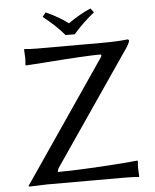

<svg xmlns="http://www.w3.org/2000/svg" viewBox="-56 -859 734 909"><g transform="rotate(-5 311.0 -404.5)"><path d="M279.8 -696.8Q242.7 -741.7 179.2 -792L194.8 -812Q255.4 -785.2 300.8 -751Q357.9 -791 408.2 -812L422.9 -792Q373 -753.4 323.2 -696.8ZM187 -54.2Q245.1 -54.2 340.1 -59.1Q435.1 -64 501 -69.3L566.9 -75.2L568.8 -71.8Q566.9 -55.7 566.9 -39.1Q566.9 -26.9 568.8 0L566.9 2.9Q541.5 0 496.1 0H132.8L45.9 2.9L43 -1Q49.8 -9.8 60.5 -25.9Q66.4 -34.7 68.8 -38.1L438 -579.1Q443.8 -589.8 435.1 -590.8Q366.7 -590.8 160.2 -575.2Q116.2 -571.8 80.1 -569.8L78.1 -573.2Q80.1 -589.4 80.1 -606Q80.1 -618.2 78.1 -645L80.1 -647.9Q104.5 -645 141.1 -645H444.8Q523.9 -645 570.8 -650.9Q576.2 -648.9 577.1 -645Q576.2 -631.3 546.9 -590.8L191.9 -71.8Q187 -64 187 -54.2Z"/></g></svg>

Font: Linux Biolinum O
Style: Regular
Weight: 400
Designer: Philipp H. Poll
Foundry: Philipp H. Poll
Version: Version 1.0.4